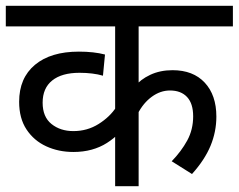

<svg xmlns="http://www.w3.org/2000/svg" viewBox="-20 -642 823 662"><path d="M783 -551H458V-333L444 -343Q464 -368 498 -384Q532 -400 575 -400Q646 -400 686 -357Q726 -314 726 -240Q726 -188 706 -139.5Q686 -91 642 -42L572 -86Q605 -120 625.5 -157.5Q646 -195 646 -241Q646 -285 625 -307.5Q604 -330 566 -330Q533 -330 503.5 -308.5Q474 -287 455 -250L458 -287V0H377V-210L391 -183Q372 -164 348.5 -149Q325 -134 296 -126Q267 -118 233 -118Q182 -118 139.5 -137.5Q97 -157 71.5 -195.5Q46 -234 46 -291Q46 -373 100.5 -418.5Q155 -464 252 -464Q278 -464 300.5 -461.5Q323 -459 342 -454L335 -381Q318 -386 297.5 -388.5Q277 -391 254 -391Q193 -391 160 -364.5Q127 -338 127 -288Q127 -239 157.5 -214.5Q188 -190 233 -190Q281 -190 320 -214.5Q359 -239 381 -273L377 -224V-551H0V-622H783Z"/></svg>

Font: lhindi05
Style: Book
Weight: 400
Designer: Jelle Bosma - Monotype Design Team
Foundry: Monotype Imaging Inc.
Version: Version 2.003